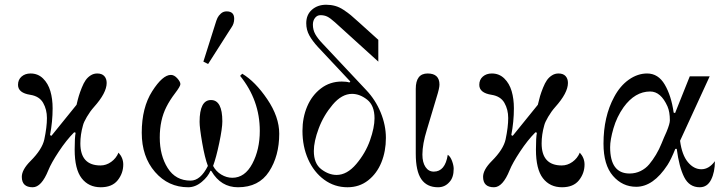

<svg xmlns="http://www.w3.org/2000/svg" viewBox="-20 -778 3066 810"><path d="M56 -420Q56 -442 71 -455Q86 -468 109 -468Q140 -468 161.5 -447Q183 -426 192.5 -393.5Q202 -361 202 -321Q202 -265 191 -208L197 -205L303 -336Q308 -358 312.5 -373Q317 -388 325 -408Q333 -428 341.5 -440Q350 -452 362.5 -460Q375 -468 390 -468Q410 -468 420 -457Q430 -446 430 -428Q430 -386 376 -326Q360 -308 346.5 -285Q333 -262 330 -249Q319 -210 319 -173Q319 -80 404 -80Q428 -80 449 -95Q470 -110 480 -134Q500 -112 500 -84Q500 -47 476.5 -17.5Q453 12 405 12Q354 12 324.5 -26Q295 -64 295 -147Q295 -198 299 -218L293 -220Q260 -187 228 -138.5Q196 -90 184 -60Q155 12 118 12Q72 12 72 -32Q72 -62 109 -99Q158 -148 167 -190Q178 -242 178 -280Q178 -316 162 -344Q146 -372 108 -378Q56 -386 56 -420Z M936 -730Q968 -730 968 -699Q968 -688 965 -679Q962 -670 957 -663Q952 -656 946 -646L858 -508L838 -518L888 -676Q893 -693 897.5 -702.5Q902 -712 912 -721Q922 -730 936 -730ZM774 12Q690 12 634 -52.5Q578 -117 578 -218Q578 -324 622 -393Q666 -462 701 -462Q715 -462 728 -447.5Q741 -433 741 -423Q741 -414 718.5 -384.5Q696 -355 682 -327Q654 -272 654 -198Q654 -122 687.5 -69Q721 -16 784 -16Q826 -16 857 -78Q844 -112 833 -175.5Q822 -239 822 -264Q822 -356 870 -356Q918 -356 918 -266Q918 -237 905 -175Q892 -113 879 -78Q891 -55 913.5 -41.5Q936 -28 960 -28Q1013 -28 1044.5 -87.5Q1076 -147 1076 -226Q1076 -355 993 -458L1002 -467Q1057 -434 1107.5 -359.5Q1158 -285 1158 -214Q1158 -120 1115 -54Q1072 12 984 12Q912 12 872 -56L868 -58Q858 -33 831 -10.5Q804 12 774 12Z M1400 -40Q1444 -40 1483 -86Q1522 -132 1541 -186Q1560 -240 1560 -279Q1560 -333 1529 -357.5Q1498 -382 1465 -382Q1422 -382 1383.5 -336.5Q1345 -291 1324.5 -236Q1304 -181 1304 -141Q1304 -88 1335.5 -64Q1367 -40 1400 -40ZM1256 -226Q1256 -282 1276 -329Q1296 -376 1334 -405Q1372 -434 1422 -434Q1442 -434 1454 -430L1458 -434L1322 -579Q1298 -605 1285 -628.5Q1272 -652 1272 -680Q1272 -716 1296 -737Q1320 -758 1356 -758Q1376 -758 1394 -753Q1412 -748 1430 -736Q1448 -724 1460 -714Q1472 -704 1494 -684L1576 -610V-518L1393 -684Q1373 -702 1360.5 -708Q1348 -714 1332 -714Q1318 -714 1309 -702.5Q1300 -691 1300 -674Q1300 -652 1310 -634Q1320 -616 1340 -595L1525 -398Q1564 -357 1586 -303.5Q1608 -250 1608 -196Q1608 -140 1589 -93Q1570 -46 1533 -17Q1496 12 1446 12Q1391 12 1347.5 -20Q1304 -52 1280 -106Q1256 -160 1256 -226Z M1784 -468Q1834 -468 1834 -421Q1834 -406 1822 -368L1781 -231Q1762 -170 1762 -126Q1762 -93 1775 -73.5Q1788 -54 1810 -54Q1858 -54 1869 -125Q1880 -118 1887 -99Q1894 -80 1894 -66Q1894 -29 1876 -10Q1857 12 1828 12Q1781 12 1757.5 -22Q1734 -56 1734 -130V-403Q1734 -468 1784 -468Z M2002 -420Q2002 -442 2017 -455Q2032 -468 2055 -468Q2086 -468 2107.5 -447Q2129 -426 2138.5 -393.5Q2148 -361 2148 -321Q2148 -265 2137 -208L2143 -205L2249 -336Q2254 -358 2258.5 -373Q2263 -388 2271 -408Q2279 -428 2287.5 -440Q2296 -452 2308.5 -460Q2321 -468 2336 -468Q2356 -468 2366 -457Q2376 -446 2376 -428Q2376 -386 2322 -326Q2306 -308 2292.5 -285Q2279 -262 2276 -249Q2265 -210 2265 -173Q2265 -80 2350 -80Q2374 -80 2395 -95Q2416 -110 2426 -134Q2446 -112 2446 -84Q2446 -47 2422.5 -17.5Q2399 12 2351 12Q2300 12 2270.5 -26Q2241 -64 2241 -147Q2241 -198 2245 -218L2239 -220Q2206 -187 2174 -138.5Q2142 -90 2130 -60Q2101 12 2064 12Q2018 12 2018 -32Q2018 -62 2055 -99Q2104 -148 2113 -190Q2124 -242 2124 -280Q2124 -316 2108 -344Q2092 -372 2054 -378Q2002 -386 2002 -420Z M2664 10Q2606 10 2566 -36Q2526 -82 2526 -172Q2526 -286 2571 -369Q2596 -416 2633 -442Q2670 -468 2710 -468Q2757 -468 2784.5 -421Q2812 -374 2822 -303L2828 -301L2890 -456H2974L2849 -184Q2857 -124 2882 -94Q2907 -64 2939 -64Q2971 -64 2996 -98Q2996 -52 2980 -20Q2964 12 2932 12Q2888 12 2866.5 -30.5Q2845 -73 2835 -150H2829Q2811 -105 2796 -82Q2736 10 2664 10ZM2636 -46Q2661 -46 2682.5 -56.5Q2704 -67 2719 -85Q2734 -103 2747.5 -125.5Q2761 -148 2771 -173Q2781 -198 2792 -222Q2806 -256 2806 -270Q2806 -306 2796 -329Q2768 -392 2723 -392Q2659 -392 2611 -326Q2582 -285 2568 -236.5Q2554 -188 2554 -157Q2554 -46 2636 -46Z"/></svg>

Font: Old Standard TT
Style: Regular
Weight: 400
Designer: Alexey Kryukov <alexios@thessalonica.org.ru>
Version: Version 2.2